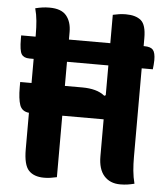

<svg xmlns="http://www.w3.org/2000/svg" viewBox="-52 -754 703 809"><g transform="rotate(5 300.0 -350.0)"><path d="M29 -385H77V-487H59Q35 -487 25.5 -502Q16 -517 16 -567V-581H77V-591Q77 -620 74.5 -647.5Q72 -675 65 -700Q81 -704 95 -706Q109 -708 125 -708Q175 -708 196.5 -682Q218 -656 218 -613V-581H393V-701Q407 -704 419.5 -706Q432 -708 448 -708Q490 -708 512 -689.5Q534 -671 534 -615V-581H537Q564 -581 574 -569Q584 -557 584 -526Q584 -517 583 -506.5Q582 -496 581 -487H534V-112Q534 -82 536.5 -54.5Q539 -27 546 0Q530 4 516.5 6Q503 8 486 8Q443 8 418 -20Q393 -48 393 -103V-259H218V1Q203 4 191.5 6Q180 8 164 8Q121 8 99 -15.5Q77 -39 77 -105V-259Q47 -262 38 -288Q29 -314 29 -363ZM292 -385Q322 -385 346 -378.5Q370 -372 387 -358L393 -361V-487H218V-385Z"/></g></svg>

Font: Recursive Mn Csl St
Style: Bold
Weight: 700
Monospace: yes
Version: Version 1.079;hotconv 1.0.112;makeotfexe 2.5.65598; ttfautoh